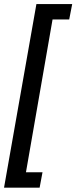

<svg xmlns="http://www.w3.org/2000/svg" viewBox="-90 -740 370 928"><path d="M-70.5 167 86 -720.5H259L244.5 -646H164L35.5 92.5H115.5L101.5 167Z"/></svg>

Font: Anybody UltraCondensed SemiBold
Style: Italic
Weight: 600
Width: 1
Italic angle: -10°
Designer: Tyler Finck
Foundry: Etcetera Type Company
Version: Version 1.010; ttfautohint (v1.8.3) -l 8 -r 50 -G 200 -x 14 